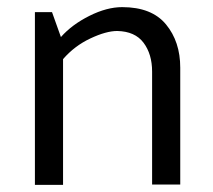

<svg xmlns="http://www.w3.org/2000/svg" viewBox="-20 -519 599 539"><path d="M151 -415Q182 -450 231 -474.5Q280 -499 323 -499Q406 -499 446 -450.5Q486 -402 486 -329V-1H407V-318Q407 -367 383 -399Q359 -431 309 -432Q278 -432 233.5 -411Q189 -390 157 -353V0H78V-485H126Z"/></svg>

Font: Palanquin
Style: Regular
Weight: 400
Designer: Pria Ravichandran
Version: Version 1.0.4